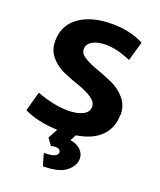

<svg xmlns="http://www.w3.org/2000/svg" viewBox="-167 -793 948 1141"><g transform="rotate(20 307.0 -223.0)"><path d="M574 -199 572 -200Q572 -117 519.5 -64Q467 -11 365 5L345 43Q384 48 409.5 71.5Q435 95 435 128Q435 173 390 209Q345 245 244 245L222 168Q308 168 308 135Q308 111 275 111Q262 111 248 116L217 73L250 12Q122 7 38 -35L72 -158Q180 -117 271 -117Q325 -117 361.5 -134.5Q398 -152 398 -187Q398 -218 363 -241Q328 -264 278 -281Q228 -298 178 -319.5Q128 -341 93 -381.5Q58 -422 58 -480Q58 -579 135 -635Q212 -691 344 -691Q457 -691 544 -646L509 -524Q420 -562 350 -562Q298 -562 266 -543.5Q234 -525 234 -492Q234 -464 269 -443Q304 -422 354 -404.5Q404 -387 454 -364.5Q504 -342 539 -300Q574 -258 574 -199Z"/></g></svg>

Font: Martel Sans Heavy
Style: Regular
Weight: 900
Designer: Dan Reynolds and Mathieu Réguer
Foundry: Dan Reynolds and Mathieu Réguer
Version: Version 1.001;PS 001.001;hotconv 1.0.70;makeotf.lib2.5.58329